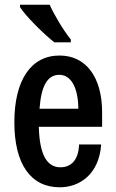

<svg xmlns="http://www.w3.org/2000/svg" viewBox="-20 -786 492 816"><path d="M211 -606H281V-618C250 -656 208 -727 191 -766H65V-756C86 -721 164 -643 211 -606ZM414 -308C414 -459 345 -550 233 -550C112 -550 41 -446 41 -266C41 -91 109 10 234 10C317 10 401 -44 410 -172H316C314 -106 282 -75 237 -75C179 -75 148 -129 145 -247H414ZM148 -324C155 -418 180 -468 232 -468C281 -468 312 -416 313 -324Z"/></svg>

Font: Kathrein 67 Medium Condensed
Style: Regular
Weight: 500
Width: 3
Designer: Lazydogs Typefoundry, based on Open Sans by Ascender Corporation
Foundry: Lazydogs Typefoundry
Version: Version 1.003;PS 001.003;hotconv 1.0.88;makeotf.lib2.5.64775